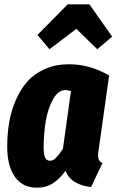

<svg xmlns="http://www.w3.org/2000/svg" viewBox="-20 -847 537 885"><path d="M208 -620.1 152.8 -686 292 -827.1H392.1L497.1 -678.2L428.2 -620.1L332 -713.9ZM297.9 -550.8Q394.5 -550.8 482.9 -499L435.1 -159.2Q430.2 -133.3 433.3 -118.2Q436.5 -103 452.1 -95.2L399.9 15.1Q357.9 11.2 326.2 -7.6Q294.4 -26.4 282.2 -60.1Q253.9 -21 222.9 -1.5Q191.9 18.1 149.9 18.1Q83.5 18.1 48.3 -32.5Q13.2 -83 13.2 -170.9Q13.2 -229 22.2 -282.2Q31.2 -335.4 52.7 -385.3Q74.2 -435.1 106.2 -471.2Q138.2 -507.3 187.5 -529.1Q236.8 -550.8 297.9 -550.8ZM282.2 -432.1Q249 -432.1 225.3 -390.9Q201.7 -349.6 191.4 -291.3Q181.2 -232.9 181.2 -167Q181.2 -133.3 188.5 -119.6Q195.8 -106 210.9 -106Q225.1 -106 239 -120.4Q252.9 -134.8 270 -161.1L307.1 -426.8Q293 -432.1 282.2 -432.1Z"/></svg>

Font: Fira Sans Compressed ExtraBold
Style: Italic
Weight: 800
Width: 3
Italic angle: -8°
Designer: Carrois Corporate & Edenspiekermann AG
Foundry: Carrois Corporate GbR & Edenspiekermann AG
Version: Version 4.203;PS 004.203;hotconv 1.0.88;makeotf.lib2.5.64775